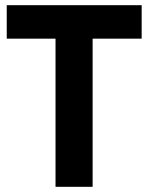

<svg xmlns="http://www.w3.org/2000/svg" viewBox="-20 -720 571 740"><path d="M6 -571V-700H526V-571H337V0H194V-571Z"/></svg>

Font: Jost* Semi
Style: Regular
Weight: 600
Version: Version 3.7